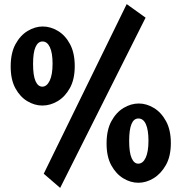

<svg xmlns="http://www.w3.org/2000/svg" viewBox="-20 -883 883 935"><path d="M186 -369Q149 -369 113.5 -390Q78 -411 55 -453Q32 -495 32 -559Q32 -625 55.5 -668Q79 -711 115 -732.5Q151 -754 188 -754Q226 -754 262 -732.5Q298 -711 321 -668Q344 -625 344 -561Q344 -497 320.5 -454.5Q297 -412 261 -390.5Q225 -369 186 -369ZM186 -461Q208 -461 222 -490Q236 -519 236 -573Q236 -625 223 -653Q210 -681 187 -681Q165 -681 153 -654Q141 -627 141 -572Q141 -515 153 -488Q165 -461 186 -461ZM273 32 193 -37 597 -863 689 -797ZM654 7Q616 7 580.5 -14.5Q545 -36 522 -78Q499 -120 499 -184Q499 -250 522.5 -293Q546 -336 582 -357.5Q618 -379 656 -379Q693 -379 729 -357.5Q765 -336 788.5 -293Q812 -250 812 -186Q812 -122 788 -79.5Q764 -37 728 -15Q692 7 654 7ZM653 -86Q676 -86 689.5 -115Q703 -144 703 -198Q703 -250 690.5 -278Q678 -306 654 -306Q609 -306 609 -197Q609 -140 621 -113Q633 -86 653 -86Z"/></svg>

Font: Marhey Light SemiBold
Style: Regular
Weight: 600
Version: Version 1.000